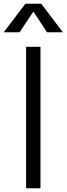

<svg xmlns="http://www.w3.org/2000/svg" viewBox="-27 -1009 357 1029"><path d="M0 0ZM113 -758H190V0H113ZM225 -836 152 -947 78 -836H-7L109 -989H194L310 -836Z"/></svg>

Font: Biryani Light
Style: Regular
Weight: 300
Designer: Dan Reynolds and Mathieu Réguer
Foundry: Dan Reynolds and Mathieu Réguer
Version: Version 1.004; ttfautohint (v1.1) -l 5 -r 5 -G 72 -x 0 -D la